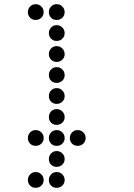

<svg xmlns="http://www.w3.org/2000/svg" viewBox="-20 -708 640 915"><path d="M149 -688Q134 -688 123.5 -677Q113 -666 113 -651V-649Q113 -634 123.5 -623.5Q134 -613 149 -613H151Q166 -613 177 -623.5Q188 -634 188 -649V-651Q188 -666 177 -677Q166 -688 151 -688ZM249 -688Q234 -688 223.5 -677Q213 -666 213 -651V-649Q213 -634 223.5 -623.5Q234 -613 249 -613H251Q266 -613 277 -623.5Q288 -634 288 -649V-651Q288 -666 277 -677Q266 -688 251 -688ZM249 -588Q234 -588 223.5 -577Q213 -566 213 -551V-549Q213 -534 223.5 -523.5Q234 -513 249 -513H251Q266 -513 277 -523.5Q288 -534 288 -549V-551Q288 -566 277 -577Q266 -588 251 -588ZM249 -488Q234 -488 223.5 -477Q213 -466 213 -451V-449Q213 -434 223.5 -423.5Q234 -413 249 -413H251Q266 -413 277 -423.5Q288 -434 288 -449V-451Q288 -466 277 -477Q266 -488 251 -488ZM249 -388Q234 -388 223.5 -377Q213 -366 213 -351V-349Q213 -334 223.5 -323.5Q234 -313 249 -313H251Q266 -313 277 -323.5Q288 -334 288 -349V-351Q288 -366 277 -377Q266 -388 251 -388ZM249 -288Q234 -288 223.5 -277Q213 -266 213 -251V-249Q213 -234 223.5 -223.5Q234 -213 249 -213H251Q266 -213 277 -223.5Q288 -234 288 -249V-251Q288 -266 277 -277Q266 -288 251 -288ZM249 -188Q234 -188 223.5 -177Q213 -166 213 -151V-149Q213 -134 223.5 -123.5Q234 -113 249 -113H251Q266 -113 277 -123.5Q288 -134 288 -149V-151Q288 -166 277 -177Q266 -188 251 -188ZM149 -88Q134 -88 123.5 -77Q113 -66 113 -51V-49Q113 -34 123.5 -23.5Q134 -13 149 -13H151Q166 -13 177 -23.5Q188 -34 188 -49V-51Q188 -66 177 -77Q166 -88 151 -88ZM249 -88Q234 -88 223.5 -77Q213 -66 213 -51V-49Q213 -34 223.5 -23.5Q234 -13 249 -13H251Q266 -13 277 -23.5Q288 -34 288 -49V-51Q288 -66 277 -77Q266 -88 251 -88ZM349 -88Q334 -88 323.5 -77Q313 -66 313 -51V-49Q313 -34 323.5 -23.5Q334 -13 349 -13H351Q366 -13 377 -23.5Q388 -34 388 -49V-51Q388 -66 377 -77Q366 -88 351 -88ZM249 12Q234 12 223.5 23Q213 34 213 49V51Q213 66 223.5 76.5Q234 87 249 87H251Q266 87 277 76.5Q288 66 288 51V49Q288 34 277 23Q266 12 251 12ZM149 112Q134 112 123.5 123Q113 134 113 149V151Q113 166 123.5 176.5Q134 187 149 187H151Q166 187 177 176.5Q188 166 188 151V149Q188 134 177 123Q166 112 151 112ZM249 112Q234 112 223.5 123Q213 134 213 149V151Q213 166 223.5 176.5Q234 187 249 187H251Q266 187 277 176.5Q288 166 288 151V149Q288 134 277 123Q266 112 251 112Z"/></svg>

Font: Doto Rounded
Style: Bold
Weight: 700
Monospace: yes
Version: Version 1.000